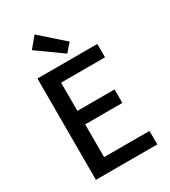

<svg xmlns="http://www.w3.org/2000/svg" viewBox="-233 -1096 1067 1208"><g transform="rotate(-30 300.0 -492.5)"><path d="M532 -736V-639H213V-434H483V-336H213V-98H543V0H97V-736ZM220 -985 389 -836 338 -778 156 -908Z"/></g></svg>

Font: Kinto Sans Med
Style: Regular
Weight: 500
Designer: Authors: Ryoko NISHIZUKA  (kana & ideographs); Paul D. Hunt (Latin, Greek & Cyrillic); Wenlong ZHANG  (bopomofo); Sandol
Foundry: Adobe Systems Incorporated, ookami Inc.
Version: Version 0.001